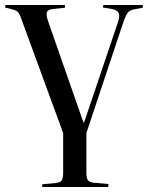

<svg xmlns="http://www.w3.org/2000/svg" viewBox="-20 -533 592 769"><path d="M149 216V205L203 200Q222 198 227.5 189Q233 180 233 158V0L71 -442Q64 -463 59 -473.5Q54 -484 47.5 -488.5Q41 -493 27 -496L0 -503L2 -513H240V-502L192 -497Q172 -495 168 -484Q164 -473 173 -447L314 -43H317L451 -440Q461 -468 455.5 -480.5Q450 -493 428 -497L392 -503L394 -513H552V-502L519 -496Q501 -493 492.5 -483Q484 -473 473 -441L326 0V158Q326 180 332 188.5Q338 197 357 199L414 204V216Z"/></svg>

Font: Literata 72pt
Style: Regular
Weight: 400
Designer: Latin by Veronika Burian and Jose Scaglione. Greek by Irene Vlachou. Cyrillic by Vera Evstafieva.
Foundry: TypeTogether
Version: Version 3.002